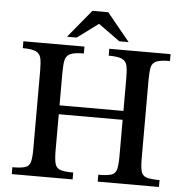

<svg xmlns="http://www.w3.org/2000/svg" viewBox="-57 -891 911 946"><g transform="rotate(5 399.0 -418.0)"><path d="M337 0H36V-34Q80 -34 100 -41Q120 -48 125.5 -69.5Q131 -91 131 -135V-521Q131 -560 126 -582Q121 -604 101 -613.5Q81 -623 36 -623V-657H338V-623Q291 -623 271 -613.5Q251 -604 246 -582Q241 -560 241 -521V-358H557V-521Q557 -560 552 -582Q547 -604 527 -613.5Q507 -623 461 -623V-657H764V-623Q717 -623 696.5 -614Q676 -605 671.5 -582.5Q667 -560 667 -521V-135Q667 -92 672.5 -70Q678 -48 698.5 -41Q719 -34 764 -34V0H461V-34Q506 -34 526 -41Q546 -48 551.5 -70Q557 -92 557 -135V-314H241V-135Q241 -91 247 -69.5Q253 -48 273 -41Q293 -34 337 -34ZM296 -698H248L362 -836H440L553 -698H507L400 -775Z"/></g></svg>

Font: STIX Two Text Medium
Style: Regular
Weight: 500
Designer: Ross Mills, John Hudson & Paul Hanslow, Tiro Typeworks Ltd; with prior portions MicroPress Inc., and Coen Hoffman.
Foundry: Tiro Typeworks Ltd
Version: Version 2.13 b171